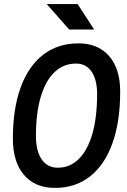

<svg xmlns="http://www.w3.org/2000/svg" viewBox="-20 -917 626 947"><path d="M250.5 9.8Q152.8 9.8 98.1 -54.4Q43.5 -118.7 43.5 -233.4Q43.5 -380.9 82 -486.1Q120.6 -591.3 193.1 -647.2Q265.6 -703.1 367.2 -703.1Q463.9 -703.1 518.3 -640.4Q572.8 -577.6 572.8 -465.3Q572.8 -316.4 534.4 -210Q496.1 -103.5 424.1 -46.9Q352.1 9.8 250.5 9.8ZM264.6 -89.8Q325.7 -89.8 369.1 -133.3Q412.6 -176.8 435.8 -257.8Q459 -338.9 459 -453.1Q459 -523.9 431.6 -563.7Q404.3 -603.5 355 -603.5Q293 -603.5 248.5 -560.8Q204.1 -518.1 180.7 -438.2Q157.2 -358.4 157.2 -245.6Q157.2 -172.4 185.5 -131.1Q213.9 -89.8 264.6 -89.8ZM321.3 -771.5 210.4 -897H362.8L444.3 -771.5Z"/></svg>

Font: Cascadia Mono Medium
Style: Italic
Weight: 500
Italic angle: -10°
Monospace: yes
Designer: Aaron Bell
Foundry: Saja Typeworks
Version: Version 2407.024